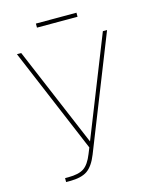

<svg xmlns="http://www.w3.org/2000/svg" viewBox="-127 -945 828 1039"><g transform="rotate(-15 286.5 -425.5)"><path d="M34.1 0ZM132.8 9.9H112.2V-12.1H130.7Q188.9 -12.1 218 -31.6Q247.2 -51.1 268.5 -105.1L282 -138.5L34.1 -727.3H58.2L294 -169L515.6 -727.3H539.1L289.1 -96.6Q265.3 -36.6 231.2 -13.1Q197.4 9.9 132.8 9.9ZM403.4 -838.1H176.1V-860.8H403.4Z"/></g></svg>

Font: Linik Sans Thin
Style: Regular
Weight: 100
Designer: Fonts by Rasmus Andersson / Changes by Cristiano Sobral with parts from Marc Monis
Foundry: rsms
Version: Version 3.020; ttfautohint (v1.6)